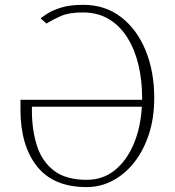

<svg xmlns="http://www.w3.org/2000/svg" viewBox="-20 -757 716 787"><path d="M321 -737.2Q411.2 -737.2 476.4 -686.8Q541.5 -636.4 576.7 -550.6Q611.9 -464.8 612.2 -358V-352.3Q611.9 -271.7 589.8 -205.3Q567.8 -138.8 529.5 -90.6Q491.1 -42.3 441.2 -16.2Q391.3 9.9 335.2 9.9Q198.5 9.9 131 -76Q63.6 -161.9 63.9 -308.2V-348H562.5Q562.5 -350.1 562.5 -352.3V-358Q562.5 -427.9 547.6 -490.6Q532.7 -553.3 502.8 -601.6Q473 -649.9 427.7 -677.7Q382.5 -705.6 321 -706Q263.8 -706.3 229.9 -691.4Q196 -676.5 172.9 -661.9Q171.2 -660.9 170.5 -660.5L146.3 -681.8Q154.8 -688.6 175.4 -701.9Q196 -715.2 231.7 -726.2Q267.4 -737.2 321 -737.2ZM561.4 -319.6H110.8V-304Q110.8 -224.4 131.4 -160Q152 -95.5 201 -57.7Q250 -19.9 335.2 -19.9Q402 -19.9 450.8 -59.5Q499.6 -99.1 528.2 -167.1Q556.8 -235.1 561.4 -319.6Z"/></svg>

Font: Inter Thin BETA
Style: Regular
Weight: 100
Designer: Rasmus Andersson
Foundry: rsms
Version: Version 3.011;git-f93a4a705